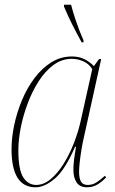

<svg xmlns="http://www.w3.org/2000/svg" viewBox="-20 -786 490 816"><path d="M131 10Q29 10 29 -152Q29 -201 40.5 -255Q52 -309 73.5 -360.5Q95 -412 126.5 -454Q158 -496 198 -521Q238 -546 286 -546Q317 -546 340 -534Q363 -522 379 -505L401 -535H410L336 -200Q331 -179 326.5 -152Q322 -125 319 -98.5Q316 -72 316 -56Q316 -29 324 -14.5Q332 0 353 0Q373 0 389.5 -10.5Q406 -21 426 -39L431 -32Q413 -13 393.5 -1.5Q374 10 350 10Q319 10 305 -11.5Q291 -33 292 -69Q292 -87 295.5 -113.5Q299 -140 303 -162H299Q257 -65 213.5 -27.5Q170 10 131 10ZM134 0Q165 0 194.5 -24Q224 -48 249.5 -88.5Q275 -129 294.5 -179Q314 -229 325 -281L372 -492Q359 -514 335 -525Q311 -536 285 -536Q243 -536 207.5 -510Q172 -484 144.5 -441Q117 -398 97.5 -346Q78 -294 68 -242.5Q58 -191 58 -148Q58 -64 79 -32Q100 0 134 0ZM327 -606Q303 -650 286 -684Q269 -718 252 -758V-766H282Q289 -738 303 -696.5Q317 -655 335 -614V-606Z"/></svg>

Font: Noto Serif Display SemiCondensed Thin
Style: Italic
Weight: 100
Width: 4
Italic angle: -12°
Designer: Monotype Design Team
Foundry: Monotype Imaging Inc.
Version: Version 2.009